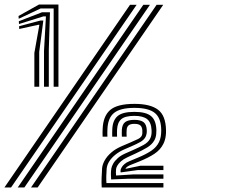

<svg xmlns="http://www.w3.org/2000/svg" viewBox="-106 -821 1070 841"><path d="M129 -441V-784H72.2L-24 -738.8L-24.8 -751L64.5 -801H150V-441ZM44.5 -441V-589L66.5 -712.2L62 -712.5L-21.8 -694L-22.2 -706.2L71 -731H83.8L65.8 -593.5V-441ZM86.8 -441V-598L95.2 -749.2H84L-22.8 -715.8L-23.5 -728L77.8 -767.2H112.8L107.8 -602.5V-441ZM-28.2 0 521.8 -800H550.8L0.8 0ZM-86.5 0 463.5 -800H492.5L-57.5 0ZM30 0 580 -800H609L59 0ZM422.8 -65.8Q421.8 -68.2 421.9 -72.4Q422 -76.5 423 -79.8Q424 -83.2 427.8 -89.4Q431.5 -95.5 439.5 -102.5Q447.5 -109.5 461 -115L496.5 -129.8Q533 -144.8 556.2 -160.4Q579.5 -176 590.2 -198.2Q595.8 -209.5 598 -222.4Q600.2 -235.2 600.2 -249.8Q600.2 -302.8 572.9 -325.6Q545.5 -348.5 482.8 -348.5Q421.2 -348.5 393.8 -326.5Q366.2 -304.5 364.5 -253.8Q364.2 -246 364.1 -237.5Q364 -229 364.5 -222.5H343.5Q343 -231.8 343.1 -239.6Q343.2 -247.5 343.5 -253.8Q345.2 -312 376.4 -339Q407.5 -366 482.8 -366Q552.8 -366 586.5 -340.2Q620.2 -314.5 621.2 -249.8Q621.5 -238.2 620.2 -228Q619 -217.8 616.4 -208.5Q613.8 -199.2 609.5 -190.8Q596.8 -165 570.8 -147.6Q544.8 -130.2 505.2 -114.2L469.2 -99.8Q464 -97.8 459.2 -95.5Q454.5 -93.2 450.8 -90.4Q447 -87.5 444.2 -83.2Q444 -82.8 444 -82.4Q444 -82 444.2 -81.5L509 -95H609.8V-76H496.8ZM339.5 0Q338.2 -22.5 339.1 -43.1Q340 -63.8 341.2 -83.8Q342.5 -100.2 352.4 -118.1Q362.2 -136 381 -152.5Q399.8 -169 427.5 -180.8L462.5 -195.8Q486.5 -206 498.4 -211.9Q510.2 -217.8 514.8 -226.5Q516.8 -230.8 517.4 -236.5Q518 -242.2 517.5 -250Q516.5 -265.2 508.5 -271.9Q500.5 -278.5 482.8 -278.5Q466 -278.5 458.2 -272.6Q450.5 -266.8 449 -254.5Q448 -247.5 448.2 -238.8Q448.5 -230 448.8 -222.5H427.8Q427.2 -230.2 427.4 -238.8Q427.5 -247.2 427.8 -253.5Q429.5 -276.5 442.2 -286.2Q455 -296 482.8 -296Q510.5 -296 523.4 -285.5Q536.2 -275 537 -249.2Q537.2 -240.8 535.6 -233.4Q534 -226 531.2 -220.8Q524.2 -207.8 508.5 -199Q492.8 -190.2 471.5 -181L436.5 -165.8Q417 -157.2 400.4 -144.2Q383.8 -131.2 373.2 -115.2Q362.8 -99.2 361.2 -81.8Q360 -66.5 359.6 -50.5Q359.2 -34.5 360.2 -19H609.8V0ZM380.8 -35Q379.8 -46.8 379.8 -58.2Q379.8 -69.8 381.5 -82Q383 -92.2 389.9 -104.4Q396.8 -116.5 410 -128.4Q423.2 -140.2 443.8 -149.2L479 -164.8Q503 -175.2 523 -186.2Q543 -197.2 551.5 -213.5Q555.2 -220.8 556.9 -229.8Q558.5 -238.8 558 -249.8Q556.5 -284.8 538.5 -299.1Q520.5 -313.5 482.8 -313.5Q442.5 -313.5 425.5 -299.2Q408.5 -285 406.8 -253.8Q406.5 -245.8 406.4 -237.8Q406.2 -229.8 406.8 -222.5H385.5Q385.2 -231.5 385.4 -239.2Q385.5 -247 385.8 -254Q387.2 -293 408.5 -312Q429.8 -331 482.8 -331Q534 -331 556.1 -312.1Q578.2 -293.2 579 -249.8Q579.2 -240.8 578.2 -232.8Q577.2 -224.8 575.1 -218Q573 -211.2 569.5 -205.2Q559.5 -187.8 538.8 -175.1Q518 -162.5 487 -148.2L451.5 -131.8Q434.8 -124 424.1 -114.6Q413.5 -105.2 408.4 -96.4Q403.2 -87.5 402.5 -81Q401.8 -73.2 401.6 -66.1Q401.5 -59 402.5 -52.2L476.8 -57H609.8V-38H452.8Z"/></svg>

Font: Big Shoulders Inline Text Thin Black
Style: Regular
Weight: 900
Version: Version 2.002